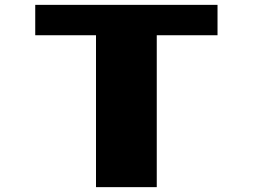

<svg xmlns="http://www.w3.org/2000/svg" viewBox="-20 -895 1040 790"><path d="M625 -125H375V-750H125V-875H875V-750H625Z"/></svg>

Font: Picon
Style: Regular
Weight: 400
Designer: yne
Foundry: yne
Version: Version 21.02.27; git-deadbeef-release